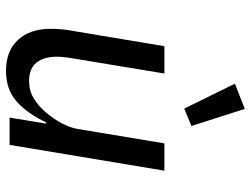

<svg xmlns="http://www.w3.org/2000/svg" viewBox="-118 -706 836 640"><g transform="rotate(90 300.0 -386.0)"><path d="M392 -122H388Q359 -60 319 -24Q279 12 216 12Q150 12 113 -28Q76 -68 76 -137Q76 -154 77.5 -172Q79 -190 83 -211L134 -516H225L175 -213Q169 -180 169 -157Q169 -115 188.5 -90Q208 -65 250 -65Q282 -65 307 -80Q332 -95 354 -120Q359 -126 367 -136.5Q375 -147 384 -161.5Q393 -176 400.5 -194.5Q408 -213 411 -234L458 -516H549L463 0H372ZM259 -751 343 -784 400 -606 342 -582Z"/></g></svg>

Font: IBM Plex Mono Text
Style: Italic
Weight: 450
Italic angle: -9°
Monospace: yes
Designer: Mike Abbink, Paul van der Laan, Pieter van Rosmalen
Foundry: Bold Monday
Version: Version 2.1